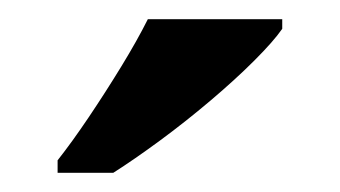

<svg xmlns="http://www.w3.org/2000/svg" viewBox="-20 -786 354 200"><path d="M40 -619Q55 -638 72.5 -664Q90 -690 106.5 -717Q123 -744 134 -766H274V-756Q265 -743 245 -723Q225 -703 199 -681Q173 -659 146.5 -639.5Q120 -620 98 -606H40Z"/></svg>

Font: Noto Serif Tibetan SemiBold
Style: Regular
Weight: 600
Designer: Monotype Design Team
Foundry: Monotype Imaging Inc.
Version: Version 2.103; ttfautohint (v1.8.4.7-5d5b)